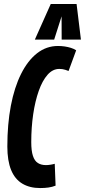

<svg xmlns="http://www.w3.org/2000/svg" viewBox="-20 -943 430 973"><path d="M183.2 10Q130.2 10 92.8 -12.6Q55.3 -35.1 36.2 -81.8Q17.2 -128.5 17.2 -200.3Q17.2 -313.7 35 -407.1Q52.8 -500.5 86.8 -568.4Q120.7 -636.3 168 -673.2Q215.3 -710 273.6 -710Q290.9 -710 307.6 -707.6Q324.2 -705.2 339.5 -700.4Q354.8 -695.6 366 -688.1L327.5 -583.3Q318.2 -587 310.6 -589.3Q303 -591.7 296.1 -592.7Q289.1 -593.7 280.4 -593.7Q247 -593.7 220.9 -564Q194.7 -534.4 176.4 -482.5Q158 -430.6 148.2 -363.9Q138.4 -297.3 138.4 -223Q138.4 -178.5 146.9 -153Q155.3 -127.4 172 -116.9Q188.6 -106.3 212.9 -106.3Q222.7 -106.3 235.1 -108.2Q247.4 -110 257.4 -113L261.7 -2.2Q244.7 4.6 225.6 7.3Q206.5 10 183.2 10ZM156.6 -742.3 237.2 -922.8H368.1L390.1 -742.3H292.5L292.1 -860.2L254.5 -742.3Z"/></svg>

Font: Georama ExtraCondensed Thin
Style: Italic
Weight: 100
Width: 2
Italic angle: -9°
Designer: Jean-Baptiste Levee
Foundry: Production Type
Version: Version 1.001